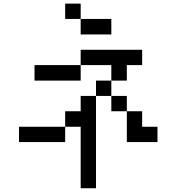

<svg xmlns="http://www.w3.org/2000/svg" viewBox="-20 -879 1040 1040"><path d="M333 -776.4V-859.4H417V-776.4ZM167 -442.4V-526.4H417V-442.4ZM83 -109.4V-192.4H333V-109.4ZM417 -776.4H583V-692.4H417ZM417 -526.4V-609.4H750V-526.4H667V-442.4H583V-526.4ZM667 -276.4H583V-359.4H500V140.6H417V-192.4H333V-276.4H417V-359.4H500V-442.4H583V-359.4H667ZM667 -276.4H750V-192.4H833V-109.4H667Z"/></svg>

Font: KH Dot kagurazaka 12
Style: Regular
Weight: 400
Designer: Original version for X68000 by Keitarou Hiraki (http://hp.vector.co.jp/authors/VA000874/) / TrueType conversion by Homem
Version: Version 1.00.20150527